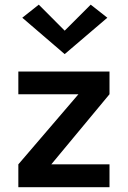

<svg xmlns="http://www.w3.org/2000/svg" viewBox="-20 -785 535 805"><path d="M56.9 0V-95.9L308.9 -389.9H56.9V-485.1H439.1V-389.9L195 -95.9H439.1V0ZM251.2 -558.1 73.4 -710.7 142.6 -765.5 272 -635.6H230.4L360.3 -765.5L430 -710.7Z"/></svg>

Font: Karla
Style: Regular
Weight: 400
Designer: Jonathan Pinhorn
Version: Version 2.004;gftools[0.9.33]